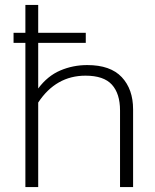

<svg xmlns="http://www.w3.org/2000/svg" viewBox="-20 -759 630 779"><path d="M83 -585H35V-626H83V-739H135V-626H328V-585H135V-400Q173 -451 224.5 -473Q276 -495 334 -495Q428 -495 474 -446Q520 -397 520 -315V0H467V-311Q467 -379 434 -415.5Q401 -452 327 -452Q207 -452 135 -343V0H83Z"/></svg>

Font: Prompt ExtraLight
Style: Regular
Weight: 275
Designer: Katatrad Team
Foundry: CadsonDemak
Version: Version 1.000